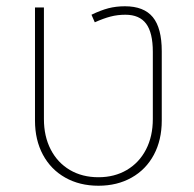

<svg xmlns="http://www.w3.org/2000/svg" viewBox="-20 -589 624 619"><path d="M92.8 -200.2V-564.9H121.6V-205.1Q121.6 -149.4 143.6 -106.9Q165.5 -64.5 205.3 -41Q245.1 -17.6 297.4 -17.6Q349.1 -17.6 388.9 -41Q428.7 -64.5 450.7 -106.9Q472.7 -149.4 472.7 -205.1V-421.9Q472.7 -483.4 451.2 -512.5Q429.7 -541.5 384.3 -541.5Q358.9 -541.5 336.4 -535.6Q314 -529.8 285.6 -517.1L274.9 -541.5Q304.2 -555.7 329.1 -562.3Q354 -568.8 382.8 -568.8Q443.8 -568.8 472.7 -533.7Q501.5 -498.5 501.5 -423.8V-200.2Q501.5 -137.7 476.1 -90.1Q450.7 -42.5 404.3 -16.4Q357.9 9.8 297.4 9.8Q236.8 9.8 190.4 -16.4Q144 -42.5 118.4 -90.1Q92.8 -137.7 92.8 -200.2Z"/></svg>

Font: Heebo Thin
Style: Regular
Weight: 250
Designer: Oded Ezer
Foundry: Meir Sadan
Version: Version 2.001; ttfautohint (v1.5.14-ce02) -l 8 -r 50 -G 200 